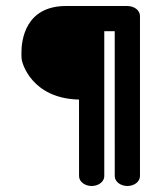

<svg xmlns="http://www.w3.org/2000/svg" viewBox="-20 -615 538 640"><path d="M446.6 -562.1C446.1 -580.4 428.7 -594.5 404.7 -595C404.2 -595.1 200.7 -595 200.6 -595C63.8 -595 51.3 -481.1 51.4 -437.6C51.4 -427.8 51.9 -422.2 52 -420C52.2 -406.4 84.6 -286.7 243.4 -283.1C243.5 -154.3 243.5 -28 243.5 -28C243.5 -9.3 263 5 285.6 5C308.1 5 327.6 -9.1 327.6 -28V-510.9H362.4C362.4 -377.6 362.5 -28 362.5 -28C362.5 -9.3 382 5 404.6 5C427.1 5 446.6 -9.1 446.6 -28Z"/></svg>

Font: Hi.
Style: Bold
Weight: 400
Designer: Mew Too, Robert Jablonski
Foundry: Cannot Into Space Fonts
Version: Version 1.996